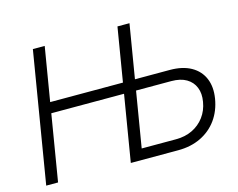

<svg xmlns="http://www.w3.org/2000/svg" viewBox="-100 -880 1281 1032"><g transform="rotate(-15 540.0 -364.0)"><path d="M37.1 0 157.7 -727.5H223.6L173.8 -428.2H610.4L600.6 -368.7H164.1L103 0ZM627 -428.7H839.4Q910.6 -428.7 957.8 -402.1Q1004.9 -375.5 1024.9 -327.9Q1044.9 -280.3 1034.7 -217.3Q1023.9 -151.4 988.8 -102.5Q953.6 -53.7 898.2 -26.9Q842.8 0 771.5 0H507.8L628.4 -727.5H695.3L584.5 -60.1H775.4Q826.7 -60.1 866.9 -79.6Q907.2 -99.1 933.6 -134.5Q960 -169.9 967.8 -217.3Q975.6 -261.7 961.9 -295.9Q948.2 -330.1 915.5 -349.4Q882.8 -368.7 831.5 -368.7H617.2Z"/></g></svg>

Font: Inter 28pt Light
Style: Italic
Weight: 300
Italic angle: -9.3988°
Designer: Rasmus Andersson
Foundry: rsms
Version: Version 4.001;git-66647c0bb